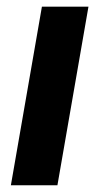

<svg xmlns="http://www.w3.org/2000/svg" viewBox="-20 -548 311 568"><path d="M149.9 0H12.2L104 -528.3H241.7Z"/></svg>

Font: RobotoInd
Style: Bold Italic
Weight: 700
Italic angle: -12°
Designer: Google
Version: Version 2.001150; 2014